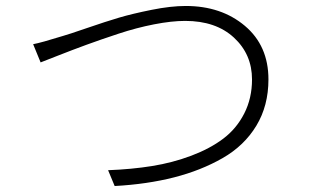

<svg xmlns="http://www.w3.org/2000/svg" viewBox="-20 -654 1040 643"><path d="M91 -506Q118 -511 192 -534Q207 -538 271 -560Q335 -582 379 -595Q423 -608 487.5 -621Q552 -634 602 -634Q721 -634 800 -567.5Q879 -501 879 -388Q879 -300 838.5 -233Q798 -166 725.5 -124.5Q653 -83 563 -60Q473 -37 364 -31L342 -84Q421 -87 489.5 -98Q558 -109 620.5 -132.5Q683 -156 727.5 -189.5Q772 -223 798 -274Q824 -325 824 -388Q824 -472 763.5 -528Q703 -584 600 -584Q555 -584 496 -572.5Q437 -561 376.5 -541Q316 -521 269.5 -504Q223 -487 173.5 -467.5Q124 -448 116 -445Z"/></svg>

Font: Noto Sans Korean Light
Style: Regular
Weight: 300
Designer: Ryoko NISHIZUKA  (kana & ideographs); Paul D. Hunt (Latin, Greek & Cyrillic); Wenlong ZHANG  (bopomofo); Sandoll Communi
Foundry: Adobe Systems Incorporated
Version: Version 1.000;PS 1;hotconv 1.0.78;makeotf.lib2.5.61930